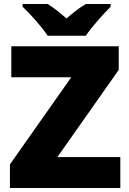

<svg xmlns="http://www.w3.org/2000/svg" viewBox="-20 -947 651 967"><path d="M220 -767H412C443 -813 503 -879 537 -913V-927H413C378 -907 350 -884 315 -854C280 -884 255 -905 220 -927H94V-913C132 -877 190 -813 220 -767ZM586 0V-156H269L578 -595V-714H37V-558H339L30 -119V0Z"/></svg>

Font: Noto Sans Gujarati Black
Style: Regular
Weight: 900
Designer: Jelle Bosma - Monotype Design Team, Universal Thirst
Foundry: Monotype Imaging Inc.
Version: Version 2.106